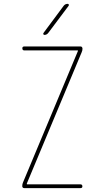

<svg xmlns="http://www.w3.org/2000/svg" viewBox="-20 -970 540 990"><path d="M209 -790Q205.1 -790 203.6 -793.5Q202.1 -796.9 204.1 -799.8L308.6 -940.4Q316.4 -950.2 329.1 -950.2Q333 -950.2 334.5 -946.8Q335.9 -943.4 334 -940.4L228.5 -799.8Q220.7 -790 209 -790ZM98.6 -29.3 381.8 -707V-709Q381.8 -710 380.9 -710H105.5Q95.7 -710 95.2 -720.2Q94.7 -730.5 105.5 -730.5H394.5Q404.3 -730.5 405.3 -719.7Q405.3 -709 401.4 -701.2L118.2 -23.4V-21.5Q118.2 -20.5 119.1 -19.5H394.5Q404.3 -19.5 404.8 -9.8Q405.3 0 394.5 0H105.5Q95.7 0 94.7 -9.8Q94.7 -21.5 98.6 -29.3Z"/></svg>

Font: Rounded-X Mgen+ 1m thin
Style: Regular
Weight: 100
Designer: [Source Han Sans]
Ryoko NISHIZUKA  (kana & ideographs); Paul D. Hunt (Latin, Greek & Cyrillic); Wenlong ZHANG  (bopomofo
Version: Version 1.059.20150602